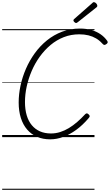

<svg xmlns="http://www.w3.org/2000/svg" viewBox="-20 -1263 1012 1768"><path d="M442 20Q375 20 321.5 -3Q268 -26 230 -70Q192 -114 172 -177Q152 -240 152 -319Q152 -395 169 -474.5Q186 -554 219 -630Q252 -706 300.5 -773Q349 -840 412 -891Q475 -942 551.5 -971Q628 -1000 716 -1000Q773 -1000 820 -987Q867 -974 904.5 -948.5Q942 -923 968 -886Q974 -876 970.5 -868.5Q967 -861 955 -854Q945 -848 938.5 -849.5Q932 -851 921 -863Q896 -891 864.5 -909.5Q833 -928 795 -937.5Q757 -947 710 -947Q634 -947 567.5 -921Q501 -895 445.5 -848.5Q390 -802 346 -741Q302 -680 272 -610Q242 -540 226 -467Q210 -394 210 -323Q210 -255 226 -201Q242 -147 273 -110Q304 -73 348 -53.5Q392 -34 449 -34Q493 -34 534 -47Q575 -60 614 -83.5Q653 -107 690.5 -139.5Q728 -172 764 -211Q773 -220 780.5 -219Q788 -218 796 -210Q806 -201 806 -193.5Q806 -186 797 -176Q741 -110 681.5 -67Q622 -24 562 -2Q502 20 442 20ZM681 -1051Q674 -1051 665 -1059.5Q656 -1068 656 -1075Q656 -1078 657 -1080.5Q658 -1083 662 -1087L829 -1234Q833 -1238 836 -1240.5Q839 -1243 844 -1243Q851 -1243 858.5 -1238Q866 -1233 871 -1225Q876 -1217 876 -1210Q876 -1207 875 -1203.5Q874 -1200 868 -1195L695 -1058Q690 -1055 687 -1053Q684 -1051 681 -1051ZM0 475H850V485H0ZM0 -20H850V0H0ZM0 -505H850V-500H0ZM0 -995H850V-985H0Z"/></svg>

Font: Playwrite SK Guides
Style: Regular
Weight: 400
Designer: Veronika Burian, José Scaglione
Foundry: TypeTogether
Version: Version 1.003